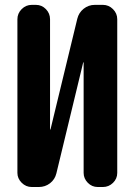

<svg xmlns="http://www.w3.org/2000/svg" viewBox="-20 -750 540 770"><path d="M392.6 -730.5Q416 -730.5 433.1 -713.4Q450.2 -696.3 450.2 -672.9V-56.6Q450.2 -33.2 433.1 -16.6Q416 0 392.6 0H372.1Q348.6 0 332 -17.1Q315.4 -34.2 315.4 -56.6V-499Q315.4 -500 314.5 -500Q313.5 -500 313.5 -499L206.1 -54.7Q200.2 -30.3 180.7 -15.1Q161.1 0 135.7 0H107.4Q84 0 66.9 -17.1Q49.8 -34.2 49.8 -56.6V-672.9Q49.8 -696.3 66.9 -713.4Q84 -730.5 107.4 -730.5H124Q147.5 -730.5 164.1 -713.4Q180.7 -696.3 180.7 -672.9V-231.4Q180.7 -230.5 181.6 -230.5Q182.6 -230.5 182.6 -231.4L290 -674.8Q295.9 -699.2 315.4 -714.8Q335 -730.5 360.4 -730.5Z"/></svg>

Font: Rounded Mgen+ 1mn bold
Style: Bold
Weight: 700
Designer: [Source Han Sans]
Ryoko NISHIZUKA  (kana & ideographs); Paul D. Hunt (Latin, Greek & Cyrillic); Wenlong ZHANG  (bopomofo
Version: Version 1.059.20150602